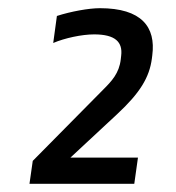

<svg xmlns="http://www.w3.org/2000/svg" viewBox="-20 -630 430 469"><path d="M210 -546C262 -546 280 -527 276 -494L275 -485C271 -451 253 -432 232 -411L60 -237L52 -181H308L317 -245H152L266 -351C322 -403 345 -441 351 -487L352 -495C361 -564 326 -610 224 -610C197 -610 153 -602 119 -591L110 -525C138 -537 180 -546 210 -546Z"/></svg>

Font: Ropa Sans
Style: Italic
Weight: 400
Designer: Botio Nikoltchev
Foundry: Botjo Nikoltchev
Version: Version 1.002